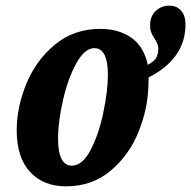

<svg xmlns="http://www.w3.org/2000/svg" viewBox="-20 -648 675 678"><path d="M39 -188Q39 -269 73 -352Q107 -435 174 -490.5Q241 -546 334 -546Q399 -546 443.5 -515Q488 -484 502 -419Q526 -432 532.5 -445.5Q539 -459 539 -477Q539 -492 526 -511Q518 -523 514 -533.5Q510 -544 510 -559Q510 -590 529.5 -609Q549 -628 578 -628Q604 -628 619.5 -610.5Q635 -593 635 -562Q635 -499 600.5 -452Q566 -405 505 -375L504 -344Q502 -264 469 -182Q436 -100 370.5 -45Q305 10 213 10Q133 10 86 -41Q39 -92 39 -188ZM361 -384Q361 -478 313 -478Q279 -478 249.5 -424.5Q220 -371 202.5 -294.5Q185 -218 185 -159Q185 -63 234 -63Q271 -63 300 -118.5Q329 -174 345 -251Q361 -328 361 -384Z"/></svg>

Font: Noto Serif CondExtraBold
Style: Italic
Weight: 800
Width: 3
Italic angle: -12°
Designer: Monotype Design Team
Foundry: Monotype Imaging Inc.
Version: Version 1.001